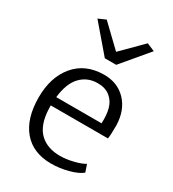

<svg xmlns="http://www.w3.org/2000/svg" viewBox="-201 -944 955 1061"><g transform="rotate(30 276.5 -413.5)"><path d="M115.2 -814.5 162.6 -835.4 296.4 -707 424.8 -835.4 475.1 -814 333 -645H260.3ZM294.4 7.8Q177.7 7.8 114.7 -66.9Q51.8 -141.6 51.8 -275.9Q51.8 -404.3 117.9 -483.6Q184.1 -563 301.3 -564.5Q389.2 -565.4 443.8 -508.1Q498.5 -450.7 501 -355.5Q501 -290.5 496.6 -270H131.8Q131.8 -256.8 132.3 -250.5Q133.8 -198.2 147.9 -159.7Q162.1 -121.1 187 -98.1Q211.9 -75.2 243.7 -64.5Q275.4 -53.7 315.4 -53.7Q353 -53.7 398.9 -64.9Q444.8 -76.2 466.8 -90.8L482.9 -43.5Q455.6 -21 401.4 -6.6Q347.2 7.8 294.4 7.8ZM296.4 -506.3Q231.4 -506.3 188.5 -461.7Q145.5 -417 135.3 -324.7H424.3Q427.2 -378.4 416.5 -417.7Q405.8 -457 375.5 -481.7Q345.2 -506.3 296.4 -506.3Z"/></g></svg>

Font: HaufeMerriweatherSansLt
Style: Regular
Weight: 300
Designer: Eben Sorkin
Foundry: Eben Sorkin
Version: Version 1.56